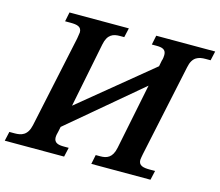

<svg xmlns="http://www.w3.org/2000/svg" viewBox="-116 -845 1118 975"><g transform="rotate(15 442.5 -357.0)"><path d="M-15 0H297L308 -49H283C254 -49 230 -54 230 -84C230 -90 231 -99 236 -117L241 -141L618 -459L548 -114C537 -59 508 -49 474 -49H450L440 0H751L762 -49H734C700 -49 675 -54 675 -84C675 -90 678 -102 680 -115L783 -600C794 -657 827 -665 863 -665H889L900 -714H590L580 -665H604C633 -665 655 -660 655 -630C655 -624 654 -608 650 -599L644 -568L269 -260L337 -600C348 -656 378 -665 412 -665H435L446 -714H134L124 -665H152C187 -665 211 -660 211 -630C211 -624 208 -615 206 -597L103 -113C91 -57 58 -49 24 -49H-4Z"/></g></svg>

Font: Noto Serif Semi
Style: Italic
Weight: 600
Italic angle: -12°
Designer: Monotype Design Team
Foundry: Monotype Imaging Inc.
Version: Version 1.901